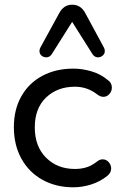

<svg xmlns="http://www.w3.org/2000/svg" viewBox="-20 -788 525 817"><path d="M39 -247Q39 -322 71 -378.5Q103 -435 160.5 -465.5Q218 -496 292 -496Q330 -496 369 -484.5Q408 -473 438 -448Q456 -436 456 -415Q456 -400 445.5 -388Q435 -376 420 -376Q407 -376 394 -386Q352 -419 299 -419Q224 -419 176 -373Q128 -327 128 -246Q128 -165 176 -117Q224 -69 299 -69Q325 -69 348 -76Q371 -83 396 -103Q406 -110 417 -110Q432 -110 442.5 -98Q453 -86 453 -71Q453 -53 437 -40Q406 -15 368 -3Q330 9 292 9Q218 9 160.5 -23Q103 -55 71 -113Q39 -171 39 -247ZM426 -571Q426 -559 417 -551.5Q408 -544 397 -544Q383 -544 374 -557L287 -695L200 -557Q191 -544 177 -544Q165 -544 156.5 -551.5Q148 -559 148 -571Q148 -579 152 -586L232 -732Q251 -768 287 -768Q324 -768 343 -732L422 -586Q426 -579 426 -571Z"/></svg>

Font: SN Pro
Style: Regular
Weight: 400
Designer: Tobias Whetton
Foundry: Supernotes
Version: Version 1.003